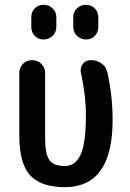

<svg xmlns="http://www.w3.org/2000/svg" viewBox="-20 -770 540 800"><path d="M250 9.8Q150.4 9.8 105.5 -39.6Q60.5 -88.9 60.5 -205.1V-466.8Q60.5 -489.3 76.2 -504.4Q91.8 -519.5 113.8 -519.5Q135.7 -519.5 151.9 -504.4Q168 -489.3 168 -466.8V-194.3Q168 -127.9 186 -103Q204.1 -78.1 250 -78.1Q293.9 -78.1 315.9 -125.5Q337.9 -172.9 337.9 -289.1Q337.9 -373 317.4 -465.8Q312.5 -487.3 324.7 -503.4Q336.9 -519.5 358.4 -519.5Q383.8 -519.5 403.3 -505.4Q422.9 -491.2 427.7 -466.8Q449.2 -372.1 449.2 -269.5Q449.2 9.8 250 9.8ZM285.2 -698.2Q285.2 -720.7 300.8 -735.4Q316.4 -750 338.4 -750Q360.4 -750 375 -734.9Q389.6 -719.7 389.6 -698.2V-658.2Q389.6 -635.7 375 -620.6Q360.4 -605.5 338.4 -605.5Q316.4 -605.5 300.8 -620.6Q285.2 -635.7 285.2 -658.2ZM110.4 -698.2Q110.4 -720.7 125 -735.4Q139.6 -750 161.6 -750Q183.6 -750 199.2 -734.9Q214.8 -719.7 214.8 -698.2V-658.2Q214.8 -635.7 199.2 -620.6Q183.6 -605.5 161.6 -605.5Q139.6 -605.5 125 -620.6Q110.4 -635.7 110.4 -658.2Z"/></svg>

Font: Rounded-X Mgen+ 1m medium
Style: Regular
Weight: 500
Designer: [Source Han Sans]
Ryoko NISHIZUKA  (kana & ideographs); Paul D. Hunt (Latin, Greek & Cyrillic); Wenlong ZHANG  (bopomofo
Version: Version 1.059.20150602